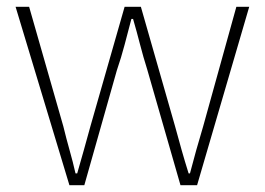

<svg xmlns="http://www.w3.org/2000/svg" viewBox="-20 -547 782 567"><path d="M26 -527H66L167 -174Q176 -137 185.5 -103.5Q195 -70 203 -35H208Q218 -70 227.5 -103.5Q237 -137 247 -174L348 -527H396L497 -174Q507 -137 516.5 -103.5Q526 -70 537 -35H541Q550 -70 559.5 -103.5Q569 -137 580 -174L678 -527H716L562 0H513L415 -341Q403 -379 393.5 -416Q384 -453 373 -491H368Q358 -453 348 -415Q338 -377 325 -339L229 0H185Z"/></svg>

Font: SpoqaHanSansJP-Thin
Style: Regular
Weight: 250
Designer: [Source Han Sans]
Ryoko NISHIZUKA  (kana & ideographs); Paul D. Hunt (Latin, Greek & Cyrillic); Wenlong ZHANG  (bopomofo
Foundry: Spoqa (http://bi.spoqa.com)
Version: Version 1.002.20150607